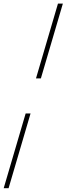

<svg xmlns="http://www.w3.org/2000/svg" viewBox="-62 -758 360 1040"><path d="M159.5 -333.5H133L252 -738.5H278.5ZM-42 261.5 77 -143.5H103.5L-15.5 261.5Z"/></svg>

Font: Newsreader 24pt ExtraLight
Style: Italic
Weight: 250
Italic angle: -17°
Designer: Hugues Gentile
Foundry: Production Type
Version: Version 1.003